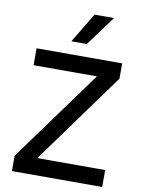

<svg xmlns="http://www.w3.org/2000/svg" viewBox="-108 -1101 868 1173"><g transform="rotate(10 326.5 -514.5)"><path d="M50 -95 461 -660H68V-765H599V-670L189 -105H610V0H50ZM381 -1029H502L366 -844H270Z"/></g></svg>

Font: Application Medium
Style: Regular
Weight: 500
Designer: Wei Huang
Foundry: Wei Huang
Version: Version 0.012